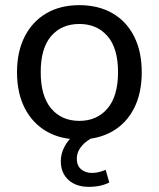

<svg xmlns="http://www.w3.org/2000/svg" viewBox="-20 -532 616 745"><path d="M288 9Q214 9 160 -22.5Q106 -54 76 -112.5Q46 -171 46 -252Q46 -332 76 -390.5Q106 -449 160 -480.5Q214 -512 288 -512Q362 -512 416.5 -480.5Q471 -449 500.5 -390.5Q530 -332 530 -252Q530 -171 500.5 -112.5Q471 -54 416.5 -22.5Q362 9 288 9ZM288 -63Q356 -63 397 -111Q438 -159 438 -252Q438 -345 397 -392Q356 -439 288 -439Q219 -439 178.5 -392Q138 -345 138 -252Q138 -159 178.5 -111Q219 -63 288 -63ZM324 193Q275 193 245.5 166Q216 139 216 94Q216 54 242 18.5Q268 -17 313 -37L344 0Q328 7 313 19Q298 31 288 47.5Q278 64 278 84Q278 111 295 125Q312 139 336 139Q350 139 363 136Q376 133 390 127L404 176Q389 184 369 188.5Q349 193 324 193Z"/></svg>

Font: Mulish Medium
Style: Regular
Weight: 500
Designer: Vernon Adams
Foundry: Vernon Adams
Version: Version 3.603; ttfautohint (v1.8.3)